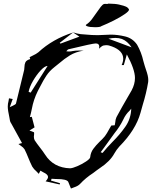

<svg xmlns="http://www.w3.org/2000/svg" viewBox="-20 -935 888 1085"><path d="M393.1 -751.5 317.4 -692.9 321.8 -688.5Q411.6 -721.2 428.7 -728ZM376 16.1Q390.1 15.6 416.7 4.2Q443.4 -7.3 465.8 -22.2Q488.3 -37.1 489.7 -46.4Q492.2 -73.2 507.3 -93.8Q522.5 -114.3 542 -133.3Q558.6 -148.4 572.8 -165.5Q585 -182.1 596.2 -203.6L608.9 -225.6L628.4 -227.1L631.3 -243.7Q632.3 -260.3 638.2 -272.9Q668.9 -330.1 702.1 -386.7L723.6 -423.8Q742.7 -459.5 742.7 -494.1Q742.7 -542.5 696.8 -627.4Q686 -591.3 679.7 -567.4H667.5Q676.3 -586.9 676.3 -603Q676.3 -648.9 612.8 -672.4Q595.2 -679.7 580.1 -679.7Q576.7 -679.7 566.4 -678.2Q556.2 -676.8 539.6 -659.7Q541 -666 541 -671.4Q541 -689.5 521 -689.5Q503.9 -689.5 370.1 -657.2Q368.2 -656.7 365.7 -656Q363.3 -655.3 357.9 -648.9L354.5 -645Q362.3 -644 369.6 -644Q381.3 -644 390.6 -646.5Q405.3 -649.4 425.8 -649.4Q431.2 -649.4 438 -649.2Q444.8 -648.9 452.1 -648.9Q406.7 -641.6 375 -622.1Q343.3 -602.5 315.9 -578.6Q302.2 -566.9 288.1 -556.2Q259.3 -533.7 241.7 -506.8Q224.1 -480 210 -451.7Q202.6 -436 193.8 -420.9Q169.4 -372.1 159.7 -318.8Q155.3 -295.9 148.9 -273.4L156.7 -274.4L159.7 -274.9L175.3 -215.3L146.5 -197.3Q165.5 -189.5 172.4 -187.5L172.9 -178.7L171.4 -162.6Q171.4 -150.9 175.8 -142.6Q190.4 -120.6 206.3 -100.6Q222.2 -80.6 234.9 -61Q282.2 13.2 376 16.1ZM559.6 -70.8Q585.4 -102.5 615.7 -133.3Q656.7 -173.8 688.2 -218.8Q719.7 -263.7 721.7 -320.8L711.9 -309.1Q689.9 -288.6 676.8 -259.8Q657.2 -219.2 627 -182.1Q616.2 -168.5 606.9 -154.3L566.9 -99.1L548.8 -74.7ZM153.3 -411.6 249 -562.5Q232.9 -562 209.7 -537.1Q186.5 -512.2 166.7 -478.3Q147 -444.3 141.6 -416ZM723.6 -667.5Q699.7 -703.1 668.9 -714.8Q652.3 -720.7 632.3 -720.7Q614.3 -720.7 592.8 -716.3Q628.4 -702.6 665 -689.5ZM393.1 -751.5Q393.6 -751.5 393.6 -752Q417.5 -744.1 434.6 -742.2L465.8 -739.7Q499.5 -736.3 532.7 -736.3Q550.8 -736.3 569.3 -737.8Q587.9 -739.3 606 -739.3Q644.5 -739.3 687.3 -729Q730 -718.8 754.9 -682.1Q779.3 -638.7 790 -590.3L798.3 -561.5L804.7 -542Q817.9 -505.4 817.9 -483.4Q817.9 -477.1 817.4 -471.7Q806.6 -406.7 786.6 -342.8L773.9 -297.4Q747.1 -200.7 654.3 -106.9Q637.7 -88.4 626 -67.4Q602.1 -23.4 545.4 14.2Q535.6 20.5 526.4 27.6Q517.1 34.7 506.8 42.5Q464.4 69.8 431.2 105.5Q419.9 116.7 398.9 123.5Q389.2 126.5 380.9 130.4Q376 120.1 372.8 110.4Q369.6 100.6 365.7 92.8Q357.4 76.7 300.3 76.7H296.4Q283.7 76.2 271.5 75.2Q270.5 80.1 268.1 85.4L319.3 100.6L317.4 107.4L237.8 89.8Q251.5 74.7 251.5 64.9Q251.5 50.8 224.6 38.6Q215.8 34.2 208.5 29.3L199.2 47.4L186.5 34.2Q170.9 21 162.1 6.3Q149.9 -18.1 140.1 -43Q130.4 -67.9 118.7 -91.3Q111.8 -102.1 97.7 -111.3Q90.8 -115.7 84 -121.1L104.5 -126.5L90.8 -151.4Q66.4 -194.3 43 -238.3Q42.5 -238.3 42.5 -238.8Q37.6 -246.1 36.1 -254.2Q34.7 -262.2 33.2 -270.5Q23.9 -312.5 23.9 -333Q23.9 -348.6 28.3 -364.3Q29.8 -371.6 30.8 -379.4L51.8 -375.5L35.2 -329.6Q43 -333.5 51.3 -336.9Q68.8 -344.7 70.3 -350.1Q75.7 -369.1 116.7 -540.5Q118.2 -548.8 118.2 -557.1Q118.2 -570.8 123.5 -582.8Q128.9 -594.7 150.4 -601.1Q150.4 -606 147.5 -610.8V-611.8Q156.7 -616.7 165.5 -621.1Q184.1 -629.4 196.8 -639.6Q277.3 -714.4 393.1 -751.5ZM393.1 -751.5V-752H392.6ZM518.1 -781.2Q486.8 -781.2 472.7 -786.6Q464.8 -789.6 464.8 -792.5Q464.8 -794.4 468.3 -796.9Q484.4 -807.1 498.8 -825.9Q513.2 -844.7 526.1 -864Q539.1 -883.3 549.6 -896.7Q560.1 -910.2 568.4 -912.6Q571.8 -913.1 575.2 -913.1L583.5 -912.6Q589.8 -912.6 593.3 -914.6L613.3 -913.6Q641.6 -913.1 664.1 -906.2Q678.2 -903.3 690.9 -897.9Q703.6 -892.6 709 -881.3V-880.4Q709 -871.6 684.6 -855Q659.2 -837.4 622.3 -818.8Q585.4 -800.3 553.7 -787.6Q546.9 -781.2 518.1 -781.2Z"/></svg>

Font: Unutterable
Style: Regular
Weight: 400
Designer: GGBotNet
Foundry: f0n7.com
Version: 1.00